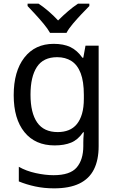

<svg xmlns="http://www.w3.org/2000/svg" viewBox="-20 -786 640 1051"><path d="M276 245Q221 245 172.5 234.5Q124 224 83 207V127Q123 150 175.5 161.5Q228 173 273 173Q364 173 400 130.5Q436 88 436 14V-5Q436 -17 436.5 -28Q437 -39 439 -62H435Q407 -21 369.5 -5.5Q332 10 279 10Q173 10 114 -62.5Q55 -135 55 -265Q55 -396 113.5 -471Q172 -546 274 -546Q328 -546 365 -528.5Q402 -511 431 -470H436L448 -536H520V14Q520 90 494 141.5Q468 193 414 219Q360 245 276 245ZM296 -63Q329 -63 355.5 -73.5Q382 -84 400.5 -106.5Q419 -129 429 -163.5Q439 -198 439 -246V-267Q439 -340 421.5 -385.5Q404 -431 371 -452Q338 -473 293 -473Q217 -473 182 -419.5Q147 -366 147 -268Q147 -168 183.5 -115.5Q220 -63 296 -63ZM254 -606Q241 -629 219 -655.5Q197 -682 173 -708Q149 -734 131 -753V-766H191Q217 -749 245 -725Q273 -701 298 -674Q325 -701 353 -725Q381 -749 407 -766H469V-753Q450 -734 425.5 -708Q401 -682 378.5 -655.5Q356 -629 344 -606Z"/></svg>

Font: Noto Sans Mono
Style: Regular
Weight: 400
Designer: Monotype Design Team
Foundry: Monotype Imaging Inc.
Version: Version 2.014